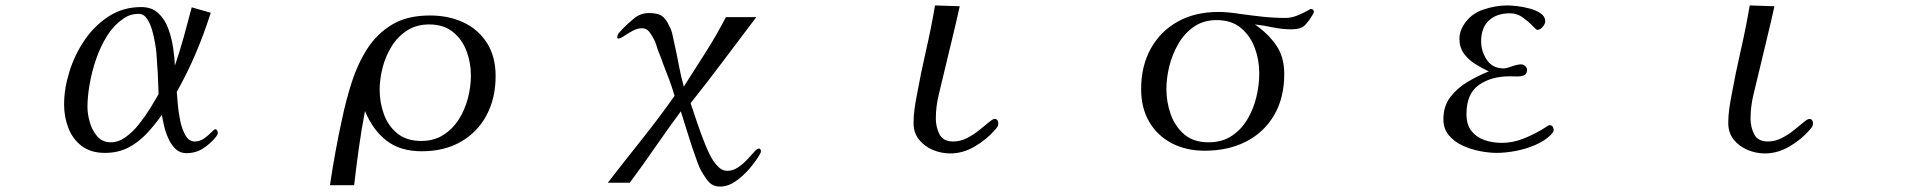

<svg xmlns="http://www.w3.org/2000/svg" viewBox="-20 -562 7040 707"><path d="M564 -216Q563 -254 561 -291.5Q559 -329 556 -366Q555 -379 551 -403Q547 -427 540 -451.5Q533 -476 521 -493.5Q509 -511 491 -511Q473 -511 458.5 -506Q444 -501 430 -490Q398 -468 374 -429.5Q350 -391 334 -344.5Q318 -298 310 -251.5Q302 -205 302 -168Q302 -143 310.5 -112.5Q319 -82 338 -60Q357 -38 388 -38Q416 -38 442.5 -57Q469 -76 492 -105Q515 -134 533.5 -164Q552 -194 564 -216ZM782 -73Q782 -67 776 -59Q755 -33 728 -15.5Q701 2 666 2Q643 2 627 -13Q611 -28 600.5 -51Q590 -74 584.5 -97.5Q579 -121 576 -139Q550 -102 520 -70Q490 -38 452.5 -18.5Q415 1 366 1Q315 1 281.5 -24Q248 -49 232 -90Q216 -131 216 -177Q216 -235 235.5 -298Q255 -361 292 -415Q329 -469 381.5 -502.5Q434 -536 500 -536Q539 -536 563 -513.5Q587 -491 599.5 -457Q612 -423 617.5 -386Q623 -349 624 -320Q642 -373 657 -427Q672 -481 686 -535L756 -515Q732 -439 701 -366Q670 -293 631 -224Q632 -209 634.5 -179.5Q637 -150 643.5 -118Q650 -86 663 -63.5Q676 -41 697 -41Q716 -41 731.5 -52Q747 -63 758 -74.5Q769 -86 772 -86Q777 -86 779.5 -82Q782 -78 782 -73Z M1714 -284Q1714 -332 1697.5 -375Q1681 -418 1647 -445Q1613 -472 1560 -472Q1514 -472 1479.5 -450Q1445 -428 1422.5 -392Q1400 -356 1389 -313.5Q1378 -271 1378 -231Q1378 -184 1394 -140.5Q1410 -97 1444 -70Q1478 -43 1531 -43Q1578 -43 1612.5 -65Q1647 -87 1669.5 -122.5Q1692 -158 1703 -200.5Q1714 -243 1714 -284ZM1805 -282Q1805 -200 1771.5 -137.5Q1738 -75 1677 -40Q1616 -5 1533 -5Q1454 -5 1403.5 -44Q1353 -83 1324 -153Q1311 -86 1301.5 -17.5Q1292 51 1284 120H1195Q1204 59 1215 -1.5Q1226 -62 1239 -121Q1253 -189 1274.5 -257Q1296 -325 1331.5 -381Q1367 -437 1423 -471Q1479 -505 1563 -505Q1632 -505 1686.5 -479.5Q1741 -454 1773 -404Q1805 -354 1805 -282Z M2782 -7Q2782 -3 2781 0Q2780 3 2778 6Q2765 29 2741.5 57Q2718 85 2689.5 105Q2661 125 2631 125Q2602 125 2584.5 101.5Q2567 78 2556 55Q2548 36 2541.5 16.5Q2535 -3 2528 -22Q2518 -54 2507.5 -86.5Q2497 -119 2487 -152Q2439 -87 2393 -20.5Q2347 46 2299 111H2218Q2280 31 2343 -48Q2406 -127 2464 -209Q2455 -240 2444 -269.5Q2433 -299 2421 -329Q2417 -342 2412 -354Q2407 -366 2402 -379Q2399 -389 2396 -398.5Q2393 -408 2388 -417Q2382 -430 2371.5 -444Q2361 -458 2344 -458Q2327 -458 2309.5 -448.5Q2292 -439 2278 -429.5Q2264 -420 2257 -420Q2253 -420 2253 -425Q2253 -434 2259 -440.5Q2265 -447 2270 -453Q2290 -474 2314.5 -494Q2339 -514 2369 -514Q2401 -514 2416.5 -504Q2432 -494 2445 -465Q2453 -451 2456 -435Q2459 -419 2463 -403Q2472 -363 2479.5 -322.5Q2487 -282 2498 -243Q2538 -306 2578.5 -369.5Q2619 -433 2653 -499H2765Q2705 -420 2645 -340Q2585 -260 2523 -182Q2532 -155 2546 -113.5Q2560 -72 2576 -32Q2592 8 2607 31Q2616 44 2628.5 55.5Q2641 67 2658 67Q2679 67 2697.5 54.5Q2716 42 2731 26Q2746 10 2757 -2.5Q2768 -15 2775 -15Q2778 -15 2780 -12Q2782 -9 2782 -7Z M3656 -108Q3656 -100 3652 -94Q3648 -88 3643 -83Q3614 -49 3570 -23Q3526 3 3479 3Q3446 3 3415 -10Q3384 -23 3364 -48Q3344 -73 3344 -109Q3344 -135 3347.5 -160.5Q3351 -186 3356 -211Q3371 -294 3390 -376.5Q3409 -459 3423 -542L3514 -539Q3501 -480 3486.5 -420.5Q3472 -361 3458 -302Q3448 -259 3437 -214.5Q3426 -170 3426 -125Q3426 -94 3439.5 -67.5Q3453 -41 3490 -41Q3516 -41 3540.5 -53.5Q3565 -66 3585.5 -82.5Q3606 -99 3621 -111.5Q3636 -124 3642 -124Q3650 -124 3653 -119Q3656 -114 3656 -108Z M4617 -292Q4617 -341 4600.5 -385.5Q4584 -430 4549.5 -459Q4515 -488 4460 -488Q4412 -488 4377 -464Q4342 -440 4319.5 -401.5Q4297 -363 4286 -319Q4275 -275 4275 -234Q4275 -186 4291 -141Q4307 -96 4341 -67Q4375 -38 4430 -38Q4480 -38 4515.5 -61.5Q4551 -85 4573.5 -123Q4596 -161 4606.5 -205.5Q4617 -250 4617 -292ZM4818 -518Q4818 -516 4816 -512Q4800 -484 4785 -469Q4770 -454 4735 -454Q4701 -454 4668 -461Q4635 -468 4601 -472Q4650 -438 4679.5 -395Q4709 -352 4709 -290Q4709 -202 4672 -138.5Q4635 -75 4569 -41Q4503 -7 4416 -7Q4348 -7 4295 -34.5Q4242 -62 4212 -113Q4182 -164 4182 -234Q4182 -319 4217.5 -383Q4253 -447 4317 -482.5Q4381 -518 4466 -518Q4486 -518 4506 -516Q4526 -514 4545 -511Q4587 -505 4629 -500.5Q4671 -496 4714 -496Q4735 -496 4756 -504.5Q4777 -513 4791.5 -521Q4806 -529 4806 -529Q4818 -529 4818 -518Z M5701 -84Q5701 -78 5698 -74Q5695 -70 5690 -65Q5668 -43 5633 -28Q5598 -13 5560.5 -6Q5523 1 5491 1Q5463 1 5429.5 -5.5Q5396 -12 5365.5 -26Q5335 -40 5315 -64Q5295 -88 5295 -123Q5295 -171 5320.5 -204.5Q5346 -238 5385 -261Q5424 -284 5462 -299Q5437 -311 5412 -326.5Q5387 -342 5370.5 -365Q5354 -388 5354 -419Q5354 -433 5358 -445.5Q5362 -458 5369 -469Q5394 -510 5440 -526Q5486 -542 5531 -542Q5544 -542 5566.5 -539.5Q5589 -537 5613 -530.5Q5637 -524 5653.5 -512.5Q5670 -501 5670 -484Q5670 -474 5660.5 -463Q5651 -452 5641 -452Q5637 -452 5622.5 -467.5Q5608 -483 5587 -498Q5566 -513 5540 -513Q5491 -513 5462.5 -486.5Q5434 -460 5434 -410Q5434 -373 5455 -341.5Q5476 -310 5518 -310Q5526 -310 5547 -317.5Q5568 -325 5581 -325Q5589 -325 5596 -319Q5603 -313 5603 -305Q5603 -289 5591.5 -284.5Q5580 -280 5565 -280.5Q5550 -281 5539 -281Q5471 -281 5425.5 -249Q5380 -217 5380 -142Q5380 -103 5398 -80Q5416 -57 5445.5 -46.5Q5475 -36 5510 -36Q5553 -36 5596 -54Q5639 -72 5674 -95Q5677 -97 5680 -99Q5683 -101 5687 -101Q5694 -101 5697.5 -95.5Q5701 -90 5701 -84Z M6656 -108Q6656 -100 6652 -94Q6648 -88 6643 -83Q6614 -49 6570 -23Q6526 3 6479 3Q6446 3 6415 -10Q6384 -23 6364 -48Q6344 -73 6344 -109Q6344 -135 6347.5 -160.5Q6351 -186 6356 -211Q6371 -294 6390 -376.5Q6409 -459 6423 -542L6514 -539Q6501 -480 6486.5 -420.5Q6472 -361 6458 -302Q6448 -259 6437 -214.5Q6426 -170 6426 -125Q6426 -94 6439.5 -67.5Q6453 -41 6490 -41Q6516 -41 6540.5 -53.5Q6565 -66 6585.5 -82.5Q6606 -99 6621 -111.5Q6636 -124 6642 -124Q6650 -124 6653 -119Q6656 -114 6656 -108Z"/></svg>

Font: Kaisei Opti
Style: Regular
Weight: 400
Designer: Font-Kai, 金井和夫
Foundry: KAZUO KANAI
Version: Version 5.003